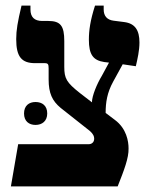

<svg xmlns="http://www.w3.org/2000/svg" viewBox="-20 -667 538 687"><path d="M19 0H401C424 -58 441 -102 440 -136C440 -161 433 -207 391 -238L358 -263C358 -300 363 -335 385 -375L419 -437L466 -430C472 -456 479 -486 479 -515C479 -559 463 -583 425 -588L386 -593C363 -596 351 -610 351 -633V-647H320C303 -594 298 -558 298 -525C298 -472 313 -451 353 -445L370 -443L344 -395C327 -367 309 -324 309 -301L314 -297L266 -334C218 -372 210 -386 210 -428V-520C210 -574 197 -592 153 -592H131C103 -592 89 -606 89 -633V-647H57C43 -588 38 -559 38 -527C38 -464 57 -441 106 -441H140C152 -441 154 -437 154 -422V-383C154 -333 167 -306 197 -281L302 -198C314 -187 317 -179 317 -171C317 -165 315 -159 311 -156C308 -153 303 -151 297 -151H45ZM66 -261C66 -233 84 -220 107 -220C131 -220 149 -234 149 -261C149 -289 131 -302 107 -302C84 -302 66 -289 66 -261Z"/></svg>

Font: Noto Serif Hebrew SemiCondensed
Style: Bold
Weight: 700
Width: 4
Designer: Monotype Design Team
Foundry: Monotype Imaging Inc.
Version: Version 2.004